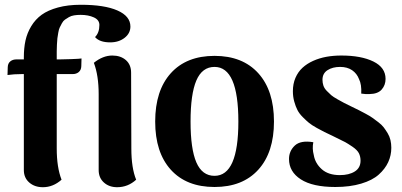

<svg xmlns="http://www.w3.org/2000/svg" viewBox="-20 -763 1669 798"><path d="M158.2 15.1Q124 15.1 101.6 -4.4Q79.1 -23.9 79.1 -56.2V-455.1H70.8Q37.6 -455.1 11.2 -451.2L12.2 -483.9Q12.7 -499.5 22.7 -507.8Q32.7 -516.1 47.9 -516.1H79.1V-524.9Q79.1 -563 85.9 -594.5Q92.8 -626 109.9 -654.3Q127 -682.6 153.3 -701.7Q179.7 -720.7 220.9 -731.9Q262.2 -743.2 315.9 -743.2Q414.1 -743.2 468 -719.5Q522 -695.8 522 -652.8Q522 -624.5 497.8 -605.7Q473.6 -586.9 438 -586.9Q394 -586.9 375 -608.9Q393.1 -627 393.1 -659.2Q393.1 -680.2 370.1 -690.7Q347.2 -701.2 314.9 -701.2Q300.3 -701.2 288.1 -699.2Q275.9 -697.3 266.6 -691.9Q257.3 -686.5 250 -681.4Q242.7 -676.3 237.3 -666.3Q231.9 -656.2 228.3 -648.9Q224.6 -641.6 222.2 -627.2Q219.7 -612.8 218.5 -603.8Q217.3 -594.7 216.6 -577.1Q215.8 -559.6 215.8 -549.6Q215.8 -539.6 215.8 -519Q215.8 -517.1 215.8 -516.1H228Q238.3 -516.1 275.4 -517.3Q312.5 -518.6 318.8 -520L317.9 -487.8Q317.4 -472.2 307.4 -463.6Q297.4 -455.1 282.2 -455.1H215.8V-146Q215.8 -67.4 235.8 -16.1Q200.7 15.1 158.2 15.1ZM370.1 -502Q407.7 -532.2 446.8 -532.2Q481.4 -532.2 503.2 -513.2Q524.9 -494.1 524.9 -460.9L525.9 -146Q525.9 -64.9 545.9 -16.1Q511.7 15.1 466.8 15.1Q433.6 15.1 411.9 -4.4Q390.1 -23.9 390.1 -56.2V-371.1Q390.1 -449.2 370.1 -502Z M625 -257.8Q625 -386.7 689.9 -458.7Q754.9 -530.8 871.6 -530.8Q988.3 -530.8 1053.5 -458.7Q1118.7 -386.7 1118.7 -257.8Q1118.7 -129.4 1053.5 -57.6Q988.3 14.2 871.6 14.2Q754.9 14.2 689.9 -57.6Q625 -129.4 625 -257.8ZM772 -257.8Q772 -144 796.1 -88.1Q820.3 -32.2 871.6 -32.2Q970.7 -32.2 970.7 -257.8Q970.7 -484.9 871.6 -484.9Q820.3 -484.9 796.1 -428.5Q772 -372.1 772 -257.8Z M1373.5 14.2Q1279.3 14.2 1230.2 -17.6Q1181.2 -49.3 1181.2 -102.1Q1181.2 -135.3 1205.3 -158Q1229.5 -180.7 1282.2 -171.9Q1276.9 -145.5 1284.2 -118.2Q1290 -84 1317.4 -59.6Q1344.7 -35.2 1392.6 -35.2Q1430.7 -35.2 1454.6 -50.3Q1478.5 -65.4 1478.5 -95.2Q1478.5 -112.3 1471.7 -126Q1464.8 -139.6 1445.1 -153.1Q1425.3 -166.5 1415 -172.1Q1404.8 -177.7 1373 -192.9Q1365.7 -196.3 1362.3 -198.2Q1339.4 -209 1328.4 -214.4Q1317.4 -219.7 1296.4 -231.4Q1275.4 -243.2 1264.4 -252.2Q1253.4 -261.2 1238.5 -276.1Q1223.6 -291 1216.1 -305.9Q1208.5 -320.8 1202.9 -341.1Q1197.3 -361.3 1197.3 -383.8Q1197.3 -414.6 1208 -439.5Q1218.8 -464.4 1237.3 -481.4Q1255.9 -498.5 1281.5 -510Q1307.1 -521.5 1336.4 -526.9Q1365.7 -532.2 1398.4 -532.2Q1481.4 -532.2 1532 -507.3Q1582.5 -482.4 1582.5 -435.1Q1582.5 -409.2 1566.4 -390.9Q1550.3 -372.6 1516.1 -372.1Q1499.5 -371.1 1481.4 -374Q1483.4 -412.1 1472.2 -434.1Q1463.4 -457.5 1443.4 -471.2Q1423.3 -484.9 1393.6 -484.9Q1362.3 -484.9 1341.3 -471.4Q1320.3 -458 1320.3 -431.2Q1320.3 -418.5 1324.2 -407Q1328.1 -395.5 1338.4 -385Q1348.6 -374.5 1356.7 -367.4Q1364.7 -360.4 1382.8 -350.3Q1400.9 -340.3 1409.9 -335.4Q1418.9 -330.6 1441.4 -319.8Q1460.9 -310.5 1470.9 -305.4Q1481 -300.3 1499.3 -290.5Q1517.6 -280.8 1527.8 -273.4Q1538.1 -266.1 1552.5 -255.1Q1566.9 -244.1 1575 -233.4Q1583 -222.7 1591.1 -209.5Q1599.1 -196.3 1602.8 -180.9Q1606.4 -165.5 1606.4 -148.9Q1606.4 -117.2 1593.5 -89.1Q1580.6 -61 1554.2 -37.4Q1527.8 -13.7 1481.2 0.2Q1434.6 14.2 1373.5 14.2Z"/></svg>

Font: Arima
Style: Bold
Weight: 700
Designer: Joana Correia and Natanael Gama
Foundry: NDISCOVER
Version: Version 1.100;Glyphs 3.1.2 (3151)